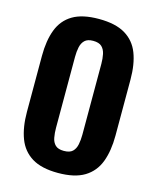

<svg xmlns="http://www.w3.org/2000/svg" viewBox="-122 -905 820 1001"><g transform="rotate(15 288.0 -404.5)"><path d="M287 11Q198 11 146 -21Q94 -53 71.5 -112.5Q49 -172 49 -255V-557Q49 -640 71.5 -699Q94 -758 146 -789Q198 -820 287 -820Q377 -820 429.5 -788.5Q482 -757 504.5 -698.5Q527 -640 527 -557V-255Q527 -172 504.5 -112.5Q482 -53 429.5 -21Q377 11 287 11ZM287 -108Q319 -108 334 -122.5Q349 -137 354 -161.5Q359 -186 359 -214V-597Q359 -625 354 -649Q349 -673 334 -687.5Q319 -702 287 -702Q257 -702 242 -687.5Q227 -673 222 -649Q217 -625 217 -597V-214Q217 -186 221.5 -161.5Q226 -137 241 -122.5Q256 -108 287 -108Z"/></g></svg>

Font: Oswald SemiBold
Style: Regular
Weight: 600
Designer: Vernon Adams
Foundry: Vernon Adams
Version: Version 4.100; ttfautohint (v1.8.1.43-b0c9)